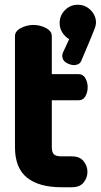

<svg xmlns="http://www.w3.org/2000/svg" viewBox="-20 -788 424 808"><path d="M239 0Q144 0 93.5 -40.5Q43 -81 43 -169V-636Q43 -657 68 -670Q93 -683 120 -683Q149 -683 173.5 -670Q198 -657 198 -636V-476H311Q330 -476 339.5 -458.5Q349 -441 349 -421Q349 -400 339.5 -383Q330 -366 311 -366H198V-169Q198 -147 207 -138.5Q216 -130 239 -130H282Q316 -130 332 -109.5Q348 -89 348 -65Q348 -40 332 -20Q316 0 282 0ZM292 -514Q276 -514 259 -524Q242 -534 242 -553Q242 -561 246 -569L271 -623Q253 -634 242 -651.5Q231 -669 231 -691Q231 -723 253.5 -745.5Q276 -768 307 -768Q339 -768 361.5 -745.5Q384 -723 384 -692Q384 -688 382.5 -681Q381 -674 375 -659Q369 -644 356.5 -613.5Q344 -583 322 -532Q318 -522 309 -518Q300 -514 292 -514Z"/></svg>

Font: Dosis ExtraLight ExtraBold
Style: Regular
Weight: 800
Version: Version 3.001; ttfautohint (v1.8.2)